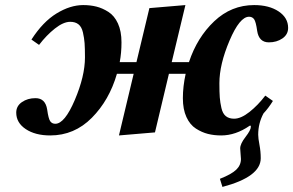

<svg xmlns="http://www.w3.org/2000/svg" viewBox="-20 -522 1156 757"><path d="M44 -78Q44 -104 66.5 -119.5Q89 -135 120 -135Q159 -135 166 -90Q171 -54 178 -44Q185 -34 198 -34Q235 -34 275 -128Q315 -222 315 -296Q315 -332 313.5 -352Q312 -372 307 -394Q302 -416 289.5 -426Q277 -436 257 -436Q230 -436 196.5 -409.5Q163 -383 134 -345L104 -366Q149 -436 203 -469Q257 -502 308 -502Q336 -502 360 -496Q384 -490 407.5 -475Q431 -460 445 -429.5Q459 -399 459 -355Q459 -313 452 -277H518L569 -490L711 -502L657 -277H725Q757 -374 824.5 -438Q892 -502 982 -502Q1041 -502 1078.5 -477Q1116 -452 1116 -412Q1116 -386 1093.5 -370.5Q1071 -355 1040 -355Q1001 -355 994 -400Q989 -436 982 -446Q975 -456 962 -456Q925 -456 885 -362Q845 -268 845 -194Q845 -158 846.5 -138Q848 -118 853 -96Q858 -74 870.5 -64Q883 -54 903 -54Q930 -54 963.5 -80.5Q997 -107 1026 -145L1056 -124Q1038 -95 1019 -75Q998 -36 998 9Q998 23 1003 49Q1008 75 1008 102Q1008 175 857 215L847 183Q893 165 911.5 147Q930 129 930 105Q930 100 928.5 84.5Q927 69 927 63Q927 45 948 18Q969 -9 969 -22Q969 -29 964 -26Q909 12 852 12Q824 12 800 6Q776 0 752.5 -15Q729 -30 715 -60.5Q701 -91 701 -135Q701 -181 712 -231H646L591 0L449 12L507 -231H441Q411 -127 342 -57.5Q273 12 178 12Q119 12 81.5 -13Q44 -38 44 -78Z"/></svg>

Font: Lingua Franca
Style: Bold Italic
Weight: 700
Italic angle: -13°
Version: Version 1.19